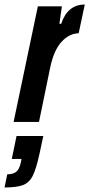

<svg xmlns="http://www.w3.org/2000/svg" viewBox="-77 -538 394 847"><path d="M90 -510H196L185 -433H193Q221 -518 297 -518L270 -391Q229 -391 194.5 -353.5Q160 -316 144 -238L95 0H-17ZM15 178 18 163H-25L-4 62H114L98 137Q83 206 68 236.5Q53 267 25.5 278Q-2 289 -57 289L-45 231Q-19 231 -5 219.5Q9 208 15 178Z"/></svg>

Font: Saira Ultra Condensed ExtraBold
Style: Italic
Weight: 800
Width: 1
Italic angle: -12°
Designer: Hector Gatti with collaboration of the Omnibus-Type team
Foundry: Omnibus-Type
Version: Version 1.001; ttfautohint (v1.8)